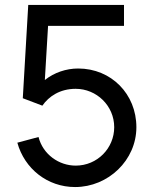

<svg xmlns="http://www.w3.org/2000/svg" viewBox="-20 -740 620 775"><path d="M295.5 -463.5C247 -463.5 198.5 -447 161 -417L174 -635.5H480.5V-720H94L72 -343.5L151 -313.5C177 -351 222 -381.5 285.5 -381.5C369.5 -381.5 441 -313.5 441 -226.5C441 -142 373 -71.5 285.5 -71.5C218.5 -71.5 153.5 -116 135.5 -187L50 -164C79 -59 171.5 15 283 15C417 15 530.5 -93.5 530.5 -226.5C530.5 -360.5 429 -463.5 295.5 -463.5Z"/></svg>

Font: Hauora Medium
Style: Regular
Weight: 500
Designer: Wayne Shih
Foundry: WCYS
Version: Version 1.001;hotconv 1.0.109;makeotfexe 2.5.65596